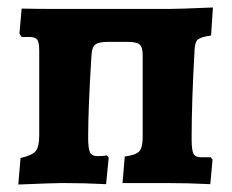

<svg xmlns="http://www.w3.org/2000/svg" viewBox="-20 -490 621 514"><path d="M35 -67Q66 -74 75.5 -85.5Q85 -97 85 -127V-355Q85 -377 79.5 -384Q74 -391 59 -391H38L32 -400L38 -467Q75 -466 152 -466H428L474 -467L550 -470L545 -395Q518 -391 510 -384.5Q502 -378 501 -358Q493 -220 493 -118Q493 -88 498 -78.5Q503 -69 518 -69H544L549 -63L543 3Q482 0 423 0H308L314 -71Q344 -75 353 -85Q362 -95 362 -124V-342Q362 -364 353.5 -371Q345 -378 320 -378H271Q245 -378 235.5 -371Q226 -364 225 -343Q216 -201 216 -122Q216 -92 221 -82Q226 -72 241 -72Q256 -72 266 -74L271 -68L264 3Q206 0 146 0Q127 0 29 4Z"/></svg>

Font: Alegreya ExtraBold
Style: Regular
Weight: 800
Designer: Juan Pablo del Peral
Foundry: Huerta Tipografica
Version: Version 2.007; ttfautohint (v1.6)